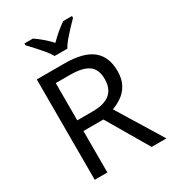

<svg xmlns="http://www.w3.org/2000/svg" viewBox="-222 -1064 1065 1183"><g transform="rotate(-30 311.0 -472.0)"><path d="M294 -714Q427 -714 490.5 -663.5Q554 -613 554 -511Q554 -454 533 -416Q512 -378 479.5 -355.5Q447 -333 411 -320L607 0H502L329 -295H187V0H97V-714ZM289 -636H187V-371H294Q381 -371 421 -405.5Q461 -440 461 -507Q461 -577 419 -606.5Q377 -636 289 -636ZM265 -784Q252 -807 230 -833.5Q208 -860 184 -886Q160 -912 142 -931V-944H202Q228 -927 256 -903Q284 -879 309 -852Q336 -879 364 -903Q392 -927 418 -944H480V-931Q461 -912 436.5 -886Q412 -860 389.5 -833.5Q367 -807 355 -784Z"/></g></svg>

Font: Noto Music
Style: Regular
Weight: 400
Designer: Monotype Design Team, Benjamin Yang
Foundry: Monotype Imaging Inc.
Version: Version 2.002; ttfautohint (v1.8.4.7-5d5b)